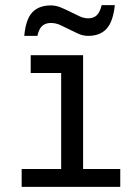

<svg xmlns="http://www.w3.org/2000/svg" viewBox="-20 -740 540 744"><path d="M302 -526V-85H446V-16H64V-85H217V-457H99V-526ZM125 -601H74Q80 -666 105.5 -692.5Q131 -719 177 -719Q197 -719 216 -711Q235 -703 253 -694Q271 -685 288 -677Q305 -669 322 -669Q342 -669 354.5 -680.5Q367 -692 374 -720H425Q418 -655 392.5 -628Q367 -601 322 -601Q302 -601 284 -609Q266 -617 248.5 -626Q231 -635 213.5 -643Q196 -651 177 -651Q157 -651 144 -640Q131 -629 125 -601Z"/></svg>

Font: D2Coding ligature
Style: Regular
Weight: 400
Monospace: yes
Designer: Yong-Rak Park; Jeong-Hwan Yoon; Sang-Min Lee;
Foundry: NHN Corporation
Version: Version 1.3.2; Build 20180524